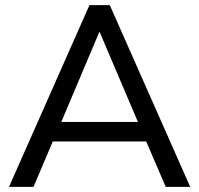

<svg xmlns="http://www.w3.org/2000/svg" viewBox="-20 -725 773 745"><path d="M15 0 327 -705H406L718 0H623L537 -200L580 -176H152L195 -200L110 0ZM365 -600 209 -231 185 -252H547L524 -231L367 -600Z"/></svg>

Font: Nunito Sans 12pt Medium
Style: Regular
Weight: 500
Designer: Vernon Adams
Foundry: Vernon Adams
Version: Version 3.101;gftools[0.9.27]